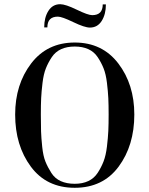

<svg xmlns="http://www.w3.org/2000/svg" viewBox="-20 -872 710 912"><path d="M52 -328Q52 -471 128 -570.5Q204 -670 335 -670Q466 -670 542 -570.5Q618 -471 618 -328Q618 -181 543.5 -80.5Q469 20 335 20Q201 20 126.5 -80.5Q52 -181 52 -328ZM335 1Q372 1 399.5 -12Q427 -25 444 -51Q461 -77 472 -105.5Q483 -134 488 -176Q493 -218 494.5 -250Q496 -282 496 -328Q496 -374 494.5 -405.5Q493 -437 488 -478.5Q483 -520 472 -547.5Q461 -575 444 -600.5Q427 -626 399.5 -638.5Q372 -651 335 -651Q298 -651 270.5 -638.5Q243 -626 226 -600.5Q209 -575 198 -547.5Q187 -520 182 -478.5Q177 -437 175.5 -405.5Q174 -374 174 -328Q174 -279 175 -248.5Q176 -218 180.5 -174.5Q185 -131 196 -104Q207 -77 224 -50.5Q241 -24 269 -11.5Q297 1 335 1ZM266 -852Q291 -852 344.5 -826Q398 -800 418 -800Q468 -800 468 -851H483Q483 -804 463 -772.5Q443 -741 407 -741Q382 -741 328 -767Q274 -793 255 -793Q205 -793 205 -742H190Q190 -789 210 -820.5Q230 -852 266 -852Z"/></svg>

Font: Elsie Swash Caps
Style: Regular
Weight: 400
Designer: Alejandro Inler
Foundry: Alejandro Inler
Version: 1.001